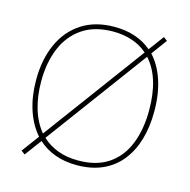

<svg xmlns="http://www.w3.org/2000/svg" viewBox="-111 -849 976 984"><g transform="rotate(15 377.0 -357.0)"><path d="M690 -358Q690 -277 670.5 -210Q651 -143 612 -93.5Q573 -44 514 -17Q455 10 376 10Q312 10 260.5 -9Q209 -28 171 -63L105 26L85 11L153 -81Q109 -131 86 -202Q63 -273 63 -359Q63 -467 100 -549.5Q137 -632 208.5 -678.5Q280 -725 382 -725Q443 -725 492.5 -708Q542 -691 579 -659L639 -740L659 -725L598 -642Q642 -595 666 -523Q690 -451 690 -358ZM663 -358Q663 -531 582 -620L186 -84Q221 -51 268.5 -33Q316 -15 377 -15Q475 -15 538.5 -58.5Q602 -102 632.5 -179.5Q663 -257 663 -358ZM90 -359Q90 -280 109.5 -214.5Q129 -149 168 -102L564 -638Q530 -668 484 -684Q438 -700 382 -700Q284 -700 219 -656Q154 -612 122 -535Q90 -458 90 -359Z"/></g></svg>

Font: Noto Sans Khmer Thin
Style: Regular
Weight: 250
Version: Version 2.003